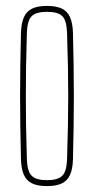

<svg xmlns="http://www.w3.org/2000/svg" viewBox="-20 -625 318 650"><path d="M139 5Q107.5 5 88.5 -4.2Q69.5 -13.5 60.8 -33.2Q52 -53 51 -85Q49.5 -138.5 48.8 -192.2Q48 -246 48 -299.5Q48 -353 48.8 -406.8Q49.5 -460.5 51 -514Q52 -546.5 60.8 -566.5Q69.5 -586.5 88.5 -595.8Q107.5 -605 139 -605Q170.5 -605 189.5 -595.8Q208.5 -586.5 217.2 -566.5Q226 -546.5 227 -514Q228.5 -460.5 229.2 -406.8Q230 -353 230 -299.5Q230 -246 229.2 -192.2Q228.5 -138.5 227 -85Q226 -53 217.2 -33.2Q208.5 -13.5 189.5 -4.2Q170.5 5 139 5ZM139 -15Q175 -15 190.2 -29.5Q205.5 -44 207 -85Q209 -148.5 210 -200Q211 -251.5 211 -299.5Q211 -347.5 210 -399Q209 -450.5 207 -514Q205.5 -556 190.8 -570.5Q176 -585 139 -585Q102.5 -585 87.5 -570.5Q72.5 -556 71 -514Q69 -450.5 68.2 -399Q67.5 -347.5 67.5 -299.5Q67.5 -251.5 68.2 -200Q69 -148.5 71 -85Q72.5 -44 87.8 -29.5Q103 -15 139 -15Z"/></svg>

Font: Big Shoulders Display SC Thin
Style: Regular
Weight: 100
Designer: Patric King
Foundry: XO Type Co
Version: Version 2.002